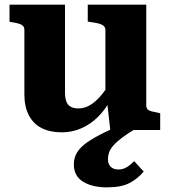

<svg xmlns="http://www.w3.org/2000/svg" viewBox="-20 -560 734 827"><path d="M260 -540V-161Q260 -139 265.5 -123.5Q271 -108 284 -100.5Q297 -93 318 -93Q342 -93 365 -105.5Q388 -118 411.5 -144.5Q435 -171 459 -212L457 -132Q434 -88 401.5 -56Q369 -24 329.5 -7Q290 10 246 10Q195 10 159 -8.5Q123 -27 104 -64Q85 -101 85 -153V-431Q85 -447 72.5 -453.5Q60 -460 33 -464L21 -466V-540ZM610 -540V-106Q610 -95 616 -89Q622 -83 634 -80Q646 -77 663 -74L670 -72V0H455L441 -124L434 -130V-431Q434 -447 418 -454Q402 -461 376 -464L358 -467V-540ZM538 -40 570 -9Q531 14 506.5 32.5Q482 51 468.5 66.5Q455 82 450 96Q445 110 445 125Q445 147 457 158.5Q469 170 490 170Q506 170 518.5 164Q531 158 541 149.5Q551 141 558 134L599 179Q573 210 537.5 228.5Q502 247 441 247Q377 247 337.5 222.5Q298 198 298 148Q298 120 311.5 97.5Q325 75 353.5 54.5Q382 34 428 11.5Q474 -11 538 -40Z"/></svg>

Font: Roboto Serif
Style: Bold
Weight: 700
Designer: Greg Gazdowicz
Foundry: Commercial Type
Version: Version 1.008